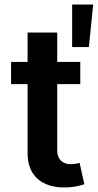

<svg xmlns="http://www.w3.org/2000/svg" viewBox="-20 -820 432 849"><path d="M102 -676V-546H29V-448H102V-141C102 -45 163 9 265 9C293 9 320 5 353 -5L332 -100C323 -97 307 -94 294 -94C257 -94 233 -115 233 -154V-448H335V-546H233V-676ZM299 -612H373L392 -800H299Z"/></svg>

Font: Wafeq Semi Bold
Style: Regular
Weight: 600
Designer: Rasmus Andersson & Azza Alameddine
Foundry: Google & TypeTogether
Version: Version 3.000;January 28, 2025;FontCreator 15.0.0.3014 64-bi